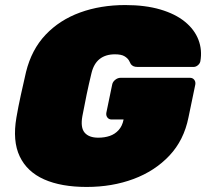

<svg xmlns="http://www.w3.org/2000/svg" viewBox="-20 -730 816 760"><path d="M323 10Q222 10 154.5 -20Q87 -50 58 -111Q29 -172 45 -265Q52 -306 62.5 -354Q73 -402 83 -445Q105 -534 160.5 -592.5Q216 -651 297 -680.5Q378 -710 476 -710Q555 -710 614.5 -692.5Q674 -675 712 -644Q750 -613 765.5 -572.5Q781 -532 773 -487Q771 -478 763 -471.5Q755 -465 746 -465H525Q514 -465 508 -468Q502 -471 498 -476Q496 -481 490.5 -490.5Q485 -500 472.5 -507.5Q460 -515 435 -515Q398 -515 374.5 -496.5Q351 -478 342 -440Q332 -399 323 -356Q314 -313 306 -270Q298 -225 315 -205Q332 -185 369 -185Q394 -185 414.5 -192Q435 -199 449.5 -215Q464 -231 469 -256V-257H422Q411 -257 405 -265Q399 -273 401 -284L424 -395Q426 -406 436 -414Q446 -422 457 -422H732Q743 -422 749 -414Q755 -406 753 -395L726 -265Q708 -175 650.5 -114Q593 -53 508.5 -21.5Q424 10 323 10Z"/></svg>

Font: Rubik Black
Style: Italic
Weight: 900
Italic angle: -12°
Designer: Hubert and Fischer
Foundry: Hubert and Fischer
Version: Version 2.300;gftools[0.9.30]